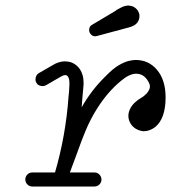

<svg xmlns="http://www.w3.org/2000/svg" viewBox="-20 -678 622 698"><path d="M315 -588 399 -638 404 -642Q415 -648 421 -651Q430 -656 439 -657Q440 -657 442 -657.5Q444 -658 446 -658Q455 -657 462 -655Q476 -649 483 -636Q485 -632 486 -628Q487 -624 487 -619Q487 -613 485 -607Q481 -594 468 -586Q461 -582 451 -579L332 -547Q329 -546 326 -546Q317 -546 310.5 -553Q304 -560 304 -569Q304 -575 306.5 -580Q309 -585 315 -588ZM97 0Q87 0 79.5 -7.5Q72 -15 72 -25.5Q72 -36 79.5 -43.5Q87 -51 97 -51H180Q219 -185 229 -325Q230 -331 231 -345Q232 -359 232 -363Q235 -402 219 -405H217Q210 -405 197 -397L147 -368Q141 -365 135 -365Q129 -365 124 -367Q119 -369 116 -372Q109 -380 109 -388Q109 -405 121 -412Q176 -444 180 -446Q199 -455 217 -455Q231 -454 237 -452Q265 -442 277 -414Q282 -402 283 -391Q284 -380 284 -374Q284 -368 283 -361Q280 -328 279 -316.5Q278 -305 277 -288Q312 -350 362 -399Q391 -429 412 -441Q433 -453 448 -456.5Q463 -460 473 -460Q520 -460 550 -425Q582 -388 582 -324Q582 -247 544 -216Q524 -201 503 -201Q498 -201 494 -202Q463 -209 451 -236Q442 -258 452 -280Q459 -297 477 -311Q483 -316 490.5 -320.5Q498 -325 500 -326.5Q502 -328 503 -329Q509 -334 513 -338L517 -343Q525 -354 525 -363Q525 -368 524 -371Q517 -390 503 -401Q491 -410 475 -410Q451 -410 421 -385Q373 -346 334 -285Q309 -246 290 -200Q277 -169 263 -129L234 -51H324Q331 -51 336.5 -47.5Q342 -44 345.5 -38Q349 -32 349 -25Q349 -18 345.5 -12.5Q342 -7 336.5 -3.5Q331 0 324 0Z"/></svg>

Font: TT2020Base
Style: Italic
Weight: 400
Italic angle: -15°
Version: Version 0.2.000